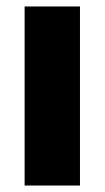

<svg xmlns="http://www.w3.org/2000/svg" viewBox="-20 -573 323 593"><path d="M227 0H56V-553H227Z"/></svg>

Font: Noto Sans Gujarati UI Condensed Black
Style: Regular
Weight: 900
Width: 3
Designer: Jelle Bosma - Monotype Design Team, Universal Thirst
Foundry: Monotype Imaging Inc.
Version: Version 2.106; ttfautohint (v1.8.4.7-5d5b)